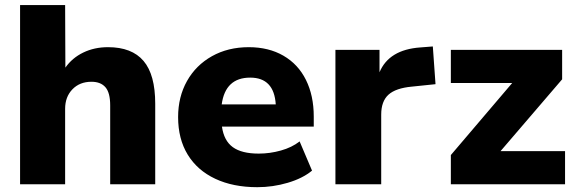

<svg xmlns="http://www.w3.org/2000/svg" viewBox="-20 -739 2311 770"><path d="M60.5 -718.8H241.2L242.2 -467.8Q269.5 -506.8 314 -528.3Q358.4 -549.8 413.1 -549.8Q508.8 -549.8 555.7 -494.6Q602.5 -439.5 602.5 -323.2V0H421.9V-316.4Q421.9 -367.2 402.8 -389.2Q383.8 -411.1 346.7 -411.1Q299.8 -411.1 270.5 -380.9Q241.2 -350.6 241.2 -302.7V0H60.5Z M694.3 -269.5Q694.3 -350.6 730 -414.1Q765.6 -477.5 830.1 -513.7Q894.5 -549.8 977.5 -549.8Q1057.6 -549.8 1116.7 -515.6Q1175.8 -481.4 1207 -418.5Q1238.3 -355.5 1238.3 -271.5V-231.4H870.1Q877.9 -174.8 913.6 -148.9Q949.2 -123 1017.6 -123Q1062.5 -123 1106.4 -135.3Q1150.4 -147.5 1181.6 -171.9L1231.4 -54.7Q1193.4 -23.4 1133.8 -5.9Q1074.2 11.7 1011.7 11.7Q915 11.7 843.3 -22Q771.5 -55.7 732.9 -118.7Q694.3 -181.6 694.3 -269.5ZM1085.9 -320.3Q1079.1 -427.7 983.4 -427.7Q883.8 -427.7 869.1 -320.3Z M1325.2 -539.1H1502V-449.2Q1540 -540 1666 -548.8L1715.8 -552.7L1726.6 -401.4L1631.8 -391.6Q1567.4 -385.7 1538.1 -359.4Q1508.8 -333 1508.8 -279.3V0H1325.2Z M1788.1 -117.2 2034.2 -406.2H1788.1V-539.1H2234.4V-420.9L1987.3 -132.8H2246.1V0H1788.1Z"/></svg>

Font: Min Sans Black
Style: Regular
Weight: 900
Designer: Jinseong-Kim, NotoSansCJK, Nunito
Foundry: Jinseong-Kim
Version: Version 1.000